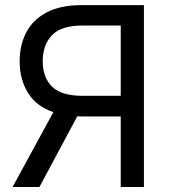

<svg xmlns="http://www.w3.org/2000/svg" viewBox="-20 -748 684 768"><path d="M555.7 0H462.9V-282.2H306.2Q297.4 -282.2 289.1 -282.7L137.7 0H30.3L193.4 -299.3Q124.5 -323.2 91.6 -377Q58.6 -430.7 58.6 -502.9Q58.6 -567.9 85.2 -618.7Q111.8 -669.4 166.7 -698.5Q221.7 -727.5 306.6 -727.5H555.7ZM462.9 -364.7V-646H311.5Q224.6 -646 187.7 -606.9Q150.9 -567.9 150.9 -502.9Q150.9 -439 187.7 -401.9Q224.6 -364.7 310.5 -364.7Z"/></svg>

Font: Inter
Style: Regular
Weight: 400
Designer: Rasmus Andersson
Foundry: rsms
Version: Version 4.001;git-9221beed3